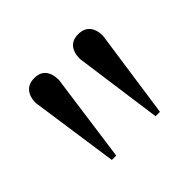

<svg xmlns="http://www.w3.org/2000/svg" viewBox="-83 -817 499 499"><g transform="rotate(-45 166.5 -567.5)"><path d="M94.2 -420.9H78.1L43 -665Q43 -688.5 54.2 -701.2Q65.4 -713.9 85.9 -713.9Q106.9 -713.9 117.4 -701.2Q127.9 -688.5 127.9 -665ZM254.9 -420.9H238.8L205.1 -665Q205.1 -688.5 215.8 -701.2Q226.6 -713.9 247.1 -713.9Q268.1 -713.9 279.1 -701.2Q290 -688.5 290 -665Z"/></g></svg>

Font: Charis SIL Am
Style: Regular
Weight: 400
Foundry: SIL International
Version: Version 5.000